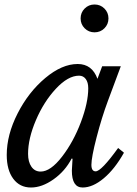

<svg xmlns="http://www.w3.org/2000/svg" viewBox="-20 -825 610 855"><path d="M332 -488Q283 -488 229 -430Q175 -372 140 -290Q105 -208 105 -140Q105 -104 120 -82.5Q135 -61 161 -61Q205 -61 256 -127Q307 -193 340 -280.5Q373 -368 373 -432Q373 -458 362 -473Q351 -488 332 -488ZM414 -474 435 -530H518L461 -377Q433 -302 410 -213Q387 -124 387 -91Q387 -62 406 -62Q431 -62 506 -166L532 -145Q491 -72 442 -31Q393 10 348 10Q300 10 300 -65L303 -118L299 -119Q270 -63 218.5 -26.5Q167 10 118 10Q68 10 39 -29Q10 -68 10 -135Q10 -225 58.5 -320Q107 -415 181.5 -477.5Q256 -540 326 -540Q390 -540 414 -474ZM357 -699Q339 -717 339 -743Q339 -769 357 -787Q375 -805 401 -805Q427 -805 445 -787Q463 -769 463 -743Q463 -717 445 -699Q427 -681 401 -681Q375 -681 357 -699Z"/></svg>

Font: Libre Baskerville
Style: Italic
Weight: 400
Italic angle: -15°
Designer: Pablo Impallari, Rodrigo Fuenzalida
Foundry: Pablo Impallari, Rodrigo Fuenzalida
Version: Version 1.051;Glyphs 3.2.3 (3260)